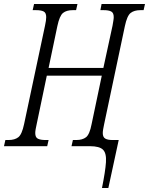

<svg xmlns="http://www.w3.org/2000/svg" viewBox="-40 -734 748 964"><path d="M472 210Q489 126 492 80.5Q495 35 477 17.5Q459 0 412 0H319L326 -31H343Q374 -31 392 -45Q410 -59 420 -111L471 -354H195L144 -110Q141 -97 139 -85.5Q137 -74 137 -66Q137 -44 150.5 -37.5Q164 -31 188 -31H204L197 0H-20L-13 -31H3Q34 -31 52 -45Q70 -59 81 -111L186 -605Q189 -619 190.5 -629.5Q192 -640 192 -648Q192 -670 179 -676.5Q166 -683 141 -683H124L131 -714H349L342 -683H325Q294 -683 276.5 -669Q259 -655 248 -603L204 -393H479L525 -605Q527 -618 529 -629Q531 -640 531 -648Q531 -670 518 -676.5Q505 -683 481 -683H464L470 -714H688L681 -683H665Q634 -683 616 -669Q598 -655 587 -603L483 -111Q480 -97 478 -85.5Q476 -74 476 -66Q476 -46 488 -38.5Q500 -31 525 -31H556L504 210Z"/></svg>

Font: Noto Serif ExtraCondensed Light
Style: Italic
Weight: 300
Width: 2
Italic angle: -12°
Designer: Monotype Design Team
Foundry: Monotype Imaging Inc.
Version: Version 2.014; ttfautohint (v1.8.4.7-5d5b)